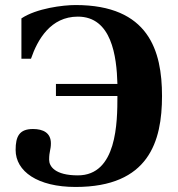

<svg xmlns="http://www.w3.org/2000/svg" viewBox="-20 -727 705 762"><path d="M42 -132C42 -47 129 15 280 15C571 15 623 -166 623 -346C623 -526 570 -707 280 -707C230 -707 125 -694 65 -654V-494H103C129 -570 181 -661 289 -661C423 -661 443 -504 446 -394H202V-346H446C446 -241 444 -31 289 -31C198 -31 175 -67 175 -93C175 -127 182 -132 182 -158C182 -200 151 -215 111 -215C57 -215 42 -186 42 -132Z"/></svg>

Font: Heuristica
Style: Bold
Weight: 700
Version: Version 1.0.1